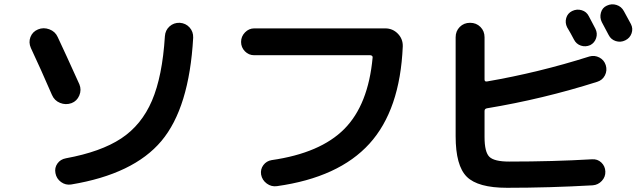

<svg xmlns="http://www.w3.org/2000/svg" viewBox="-20 -851 3040 908"><path d="M830.1 -743.2Q858.4 -741.2 876.5 -721.2Q894.5 -701.2 893.6 -672.9Q875 -340.8 743.2 -184.1Q611.3 -27.3 316.4 21.5Q290 25.4 268.6 9.8Q247.1 -5.9 242.2 -32.2Q237.3 -57.6 251.5 -77.6Q265.6 -97.7 292 -102.5Q457 -132.8 553.2 -196.3Q649.4 -259.8 698.7 -375Q748 -490.2 759.8 -679.7Q761.7 -708 781.7 -726.1Q801.8 -744.1 830.1 -743.2ZM225.6 -402.3Q171.9 -526.4 126 -624Q114.3 -650.4 124 -675.8Q133.8 -701.2 159.7 -711.9Q185.5 -722.7 213.4 -712.4Q241.2 -702.1 252.9 -675.8Q287.1 -603.5 355.5 -452.1Q366.2 -425.8 355 -399.4Q343.8 -373 318.4 -363.3Q291 -353.5 264.2 -364.3Q237.3 -375 225.6 -402.3Z M1182.6 -589.8Q1156.2 -589.8 1138.2 -608.4Q1120.1 -627 1120.1 -652.8Q1120.1 -678.7 1138.7 -697.8Q1157.2 -716.8 1182.6 -716.8H1801.8Q1836.9 -716.8 1861.3 -691.9Q1885.7 -667 1884.8 -631.8Q1872.1 -331.1 1727.1 -171.4Q1582 -11.7 1290 29.3Q1263.7 33.2 1241.7 17.1Q1219.7 1 1214.8 -25.4Q1210.9 -50.8 1225.6 -70.3Q1240.2 -89.8 1264.6 -93.8Q1495.1 -127 1608.4 -241.2Q1721.7 -355.5 1742.2 -579.1Q1743.2 -583 1739.7 -586.4Q1736.3 -589.8 1731.4 -589.8Z M2685.5 -798.8Q2708 -809.6 2731 -802.7Q2753.9 -795.9 2764.6 -774.4Q2769.5 -764.6 2780.3 -744.6Q2791 -724.6 2795.9 -714.8Q2806.6 -693.4 2799.3 -670.9Q2792 -648.4 2771.5 -637.7Q2749 -627.9 2727.1 -635.3Q2705.1 -642.6 2694.3 -664.1Q2678.7 -694.3 2662.1 -721.7Q2651.4 -743.2 2657.7 -765.6Q2664.1 -788.1 2685.5 -798.8ZM2930.7 -797.9Q2953.1 -757.8 2963.9 -736.8Q2974.6 -715.8 2966.8 -693.4Q2959 -670.9 2937 -660.2Q2915 -649.4 2892.1 -656.7Q2869.1 -664.1 2858.4 -685.5Q2848.6 -705.1 2826.2 -746.1Q2815.4 -767.6 2821.8 -791Q2828.1 -814.5 2849.6 -824.2Q2872.1 -835 2895.5 -827.6Q2918.9 -820.3 2930.7 -797.9ZM2377.9 37.1Q2240.2 37.1 2187.5 -15.1Q2134.8 -67.4 2134.8 -207V-674.8Q2134.8 -704.1 2154.3 -723.6Q2173.8 -743.2 2203.1 -743.2Q2232.4 -743.2 2252 -723.6Q2271.5 -704.1 2271.5 -674.8V-474.6Q2271.5 -463.9 2283.2 -465.8Q2527.3 -507.8 2767.6 -584Q2792 -590.8 2814.5 -579.1Q2836.9 -567.4 2844.7 -543Q2852.5 -517.6 2840.8 -494.6Q2829.1 -471.7 2803.7 -463.9Q2547.9 -382.8 2283.2 -338.9Q2271.5 -336.9 2271.5 -326.2V-203.1Q2271.5 -131.8 2294.4 -109.4Q2317.4 -86.9 2387.7 -86.9Q2595.7 -86.9 2779.3 -97.7Q2805.7 -99.6 2823.7 -82.5Q2841.8 -65.4 2842.8 -40Q2843.8 -14.6 2826.2 4.4Q2808.6 23.4 2783.2 25.4Q2578.1 37.1 2377.9 37.1Z"/></svg>

Font: Rounded-X Mgen+ 1mn bold
Style: Bold
Weight: 700
Designer: [Source Han Sans]
Ryoko NISHIZUKA  (kana & ideographs); Paul D. Hunt (Latin, Greek & Cyrillic); Wenlong ZHANG  (bopomofo
Version: Version 1.059.20150602